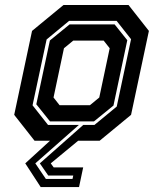

<svg xmlns="http://www.w3.org/2000/svg" viewBox="-20 -560 612 764"><path d="M171 -63H356L444.5 -136L501.5 -404L444 -477H255L165.5 -403L109.5 -141ZM179 -77 124.5 -145 178.5 -399 257 -463H436L486.5 -400L431.5 -140L354 -77ZM217 -141.5H338L375 -172L416.5 -368L392.5 -398.5H271.5L234.5 -368L193 -172ZM294 -63 120.5 90 162.5 152H268.5L271.5 138.5H172L138.5 90L311.5 -63ZM491.5 -540 572.5 -437 501.5 -103 376.5 0H291L182 90L193.5 106H311L294.5 184.5H142L80.5 90L179 0H117.5L36.5 -103L107.5 -437L232.5 -540Z"/></svg>

Font: Tourney Thin
Style: Bold Italic
Weight: 700
Italic angle: -12°
Version: Version 1.015